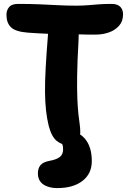

<svg xmlns="http://www.w3.org/2000/svg" viewBox="-20 -729 663 983"><path d="M326 13Q296 13 270 -8Q244 -29 229 -86Q220 -124 215.5 -165Q211 -206 210.5 -259Q210 -312 214 -384Q218 -456 226 -556Q200 -557 174 -558.5Q148 -560 121 -562Q59 -567 36 -589.5Q13 -612 13 -654Q13 -676 26.5 -692.5Q40 -709 72 -709Q132 -709 181 -707Q230 -705 275.5 -702.5Q321 -700 370 -700Q405 -700 432.5 -702.5Q460 -705 488 -707Q516 -709 552 -709Q581 -709 595.5 -694.5Q610 -680 610 -656Q610 -620 589.5 -597Q569 -574 537.5 -563Q506 -552 473 -552Q449 -552 426.5 -552Q404 -552 383 -553Q383 -538 382 -520Q376 -416 375 -344Q374 -272 376 -224Q378 -176 381.5 -145Q385 -114 388 -93Q391 -72 391 -53Q391 -16 375 -1.5Q359 13 326 13ZM273 234Q229 234 201.5 215Q174 196 174 158Q174 133 187 117Q200 101 231 95Q270 88 286.5 74.5Q303 61 303 36Q303 14 296.5 5.5Q290 -3 283 -9Q276 -15 276 -29Q276 -40 287 -49.5Q298 -59 322 -59Q381 -59 415.5 -18Q450 23 450 96Q450 160 402.5 197Q355 234 273 234Z"/></svg>

Font: Shantell Sans Normal
Style: Bold
Weight: 700
Designer: Stephen Nixon, Anya Danilova, Shantell Martin
Foundry: Arrow Type
Version: Version 1.009;[a7da0bfa3]